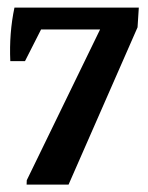

<svg xmlns="http://www.w3.org/2000/svg" viewBox="-20 -498 400 518"><path d="M51.8 0 52.2 -11.7 250 -418.5H90.8L47.4 -333H7.8Q4.4 -408.7 19 -477.5H354.5L351.1 -424.3L165 0Z"/></svg>

Font: Markazi Text SemiBold
Style: Regular
Weight: 600
Designer: Borna Izadpanah (Arabic designer), Fiona Ross (Arabic design director) and Florian Runge (Latin designer)
Foundry: Borna Izadpanah and Florian Runge
Version: Version 1.001; ttfautohint (v1.8.3)